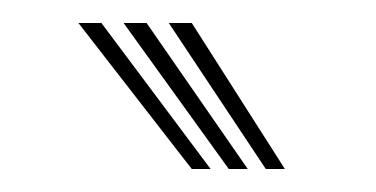

<svg xmlns="http://www.w3.org/2000/svg" viewBox="-20 -792 327 167"><path d="M146.8 -645 48.2 -772H68.2L163.2 -645ZM179 -645 87.5 -772H107.5L195.5 -645ZM211.2 -645 126.8 -772H146.8L227.8 -645Z"/></svg>

Font: Big Shoulders Inline Text Medium
Style: Regular
Weight: 500
Designer: Patric King
Foundry: XO Type Co
Version: Version 1.000